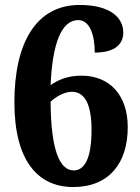

<svg xmlns="http://www.w3.org/2000/svg" viewBox="-20 -744 565 774"><path d="M275 10C421 10 495 -88 495 -231C495 -362 421 -439 308 -439C251 -439 213 -421 184 -401C191 -566 227 -663 295 -663C343 -663 362 -601 362 -532C446 -532 477 -568 477 -613C477 -671 427 -724 301 -724C125 -724 38 -570 38 -332C38 -97 132 10 275 10ZM277 -57C220 -57 185 -141 184 -334C204 -353 238 -374 270 -374C318 -374 349 -330 349 -221C349 -103 320 -57 277 -57Z"/></svg>

Font: Noto Serif Armenian SemiCondensed
Style: Bold
Weight: 700
Width: 4
Designer: Monotype Design Team
Foundry: Monotype Imaging Inc.
Version: Version 2.008